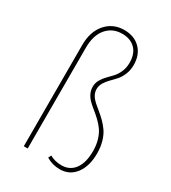

<svg xmlns="http://www.w3.org/2000/svg" viewBox="-183 -832 836 937"><g transform="rotate(30 235.5 -363.5)"><path d="M238.8 -736.8Q294.9 -736.8 328.9 -702.6Q362.8 -668.5 362.8 -610.8Q362.8 -581.5 352.5 -557.4Q342.3 -533.2 327.9 -517.1Q313.5 -501 299.1 -486.8Q284.7 -472.7 274.4 -455.6Q264.2 -438.5 264.2 -419.9Q264.2 -401.9 272.9 -386.5Q281.7 -371.1 295.9 -358.4Q310.1 -345.7 326.9 -332.3Q343.8 -318.8 360.8 -302Q377.9 -285.2 392.1 -264.9Q406.2 -244.6 415 -214.6Q423.8 -184.6 423.8 -147.9Q423.8 -76.7 391.4 -33.4Q358.9 9.8 303.2 9.8Q262.7 9.8 227.1 -11.2L234.9 -27.8Q263.7 -11.2 301.8 -11.2Q348.1 -11.2 374.5 -46.9Q400.9 -82.5 400.9 -147.9Q400.9 -182.6 392.1 -211.4Q383.3 -240.2 369.4 -259.3Q355.5 -278.3 338.4 -294.4Q321.3 -310.5 304.4 -324Q287.6 -337.4 273.7 -350.8Q259.8 -364.3 251 -381.8Q242.2 -399.4 242.2 -419.9Q242.2 -440.9 252.2 -458.7Q262.2 -476.6 276.6 -491Q291 -505.4 305.4 -521Q319.8 -536.6 329.8 -559.6Q339.8 -582.5 339.8 -610.8Q339.8 -661.1 312.5 -688.5Q285.2 -715.8 238.8 -715.8Q184.6 -715.8 151.4 -677Q118.2 -638.2 118.2 -567.9V0H96.2V-570.8Q96.2 -646.5 136 -691.7Q175.8 -736.8 238.8 -736.8Z"/></g></svg>

Font: Fira Sans Compressed Thin
Style: Regular
Weight: 100
Width: 1
Designer: Carrois Corporate & Edenspiekermann AG
Foundry: Carrois Corporate GbR & Edenspiekermann AG
Version: Version 4.203;PS 004.203;hotconv 1.0.88;makeotf.lib2.5.64775